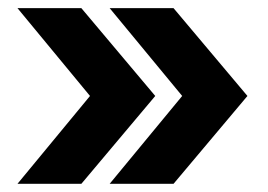

<svg xmlns="http://www.w3.org/2000/svg" viewBox="-20 -527 667 477"><path d="M23.4 -70.3 203.6 -288.6 23.4 -506.8H182.1L365.7 -288.6L182.1 -70.3ZM252.4 -70.3 432.6 -288.6 252.4 -506.8H411.1L594.7 -288.6L411.1 -70.3Z"/></svg>

Font: Inter 28pt
Style: Bold
Weight: 700
Designer: Rasmus Andersson
Foundry: rsms
Version: Version 4.001;git-66647c0bb